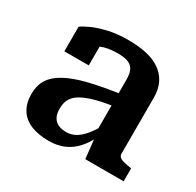

<svg xmlns="http://www.w3.org/2000/svg" viewBox="-126 -691 863 845"><g transform="rotate(30 305.0 -269.0)"><path d="M394 -327V-265Q344 -258 308 -248.5Q272 -239 248 -227.5Q224 -216 211 -202.5Q198 -189 192.5 -172.5Q187 -156 187 -137Q187 -110 196 -93.5Q205 -77 222 -69Q239 -61 263 -61Q288 -61 309.5 -73Q331 -85 351.5 -109.5Q372 -134 393 -172L398 -117Q378 -75 352 -46.5Q326 -18 292.5 -3.5Q259 11 216 11Q163 11 125 -4.5Q87 -20 67 -52Q47 -84 47 -131Q47 -173 66 -204Q85 -235 126.5 -258Q168 -281 234 -297.5Q300 -314 394 -327ZM396 0 384 -112 378 -113V-394Q378 -423 370 -440.5Q362 -458 342.5 -466.5Q323 -475 288 -475Q237 -475 204 -461Q171 -447 157 -431Q152 -437 153 -445.5Q154 -454 160 -461.5Q166 -469 177 -474.5Q188 -480 203 -481V-365H79V-490Q94 -501 123.5 -514.5Q153 -528 197.5 -538.5Q242 -549 300 -549Q350 -549 391 -540Q432 -531 461 -511Q490 -491 506 -460Q522 -429 522 -386V-101Q522 -90 529.5 -83.5Q537 -77 551 -73.5Q565 -70 585 -67L591 -65V0Z"/></g></svg>

Font: Roboto Serif SemiBold
Style: Regular
Weight: 600
Designer: Greg Gazdowicz
Foundry: Commercial Type
Version: Version 1.008